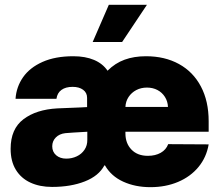

<svg xmlns="http://www.w3.org/2000/svg" viewBox="-20 -772 922 802"><path d="M418.5 -81.1H416Q392.6 -37.1 334.2 -14.2Q275.9 8.8 197.3 8.8Q146 8.8 106.9 -9.3Q67.9 -27.3 46.1 -63Q24.4 -98.6 24.4 -150.4Q24.4 -233.4 77.9 -273.9Q131.3 -314.5 219.7 -319.3Q237.3 -320.3 315.4 -323.2L343.8 -324.7V-363.3Q343.8 -384.8 327.1 -397Q310.5 -409.2 283.2 -409.2Q254.4 -409.2 236.8 -396.5Q219.2 -383.8 215.8 -359.4H44.9Q48.3 -409.2 76.4 -449.5Q104.5 -489.7 157.7 -513.4Q210.9 -537.1 286.1 -537.1Q336.4 -537.1 372.8 -521.7Q409.2 -506.3 429.2 -476.6Q460.9 -508.3 500.5 -522.7Q540 -537.1 589.8 -537.1Q668.5 -537.1 727.5 -504.6Q786.6 -472.2 819.1 -410.9Q851.6 -349.6 851.6 -265.6V-221.7H503.9V-214.8Q503.9 -173.3 529.1 -147.2Q554.2 -121.1 597.7 -121.1Q628.9 -121.1 651.4 -133.8Q673.8 -146.5 682.6 -169.9L851.6 -168.9Q842.3 -114.7 809.1 -74.5Q775.9 -34.2 723.9 -12.2Q671.9 9.8 608.4 9.8Q544.9 9.8 494.6 -13.2Q444.3 -36.1 418.5 -81.1ZM256.8 -109.4Q280.3 -109.4 300.5 -118.9Q320.8 -128.4 333 -146.5Q345.2 -164.6 344.7 -188.5V-221.7Q274.4 -217.8 252.9 -215.8Q228 -212.9 213.1 -197.8Q198.2 -182.6 198.2 -161.1Q198.2 -137.7 214.6 -123.5Q231 -109.4 256.8 -109.4ZM681.6 -325.2Q680.7 -348.6 668.9 -367.2Q657.2 -385.7 637.7 -396Q618.2 -406.2 593.8 -406.2Q569.3 -406.2 549.3 -395.8Q529.3 -385.3 517.1 -366.9Q504.9 -348.6 503.9 -325.2ZM434.6 -752H593.8L490.2 -596.7H367.2Z"/></svg>

Font: Pretendard GOV Black
Style: Regular
Weight: 900
Designer: Base glyphs from Inter by Rasmus Andersson; Hangeul glyphs from Noto Sans CJK(Source Han Sans) by Jang Soo-young and Kan
Foundry: Kil Hyung-jin
Version: Version 1.309